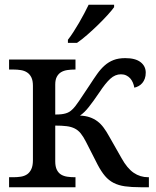

<svg xmlns="http://www.w3.org/2000/svg" viewBox="-20 -786 655 806"><path d="M569.8 0Q531.7 0 504.4 -3.9Q477.1 -7.8 456.8 -18.3Q436.5 -28.8 420.9 -47.1Q405.3 -65.4 390.1 -94.2L340.8 -190.9Q329.6 -212.9 318.8 -226.1Q308.1 -239.3 293.7 -246.6Q279.3 -253.9 259.8 -256.3Q240.2 -258.8 211.9 -258.8V-108.9Q211.9 -86.9 218.5 -73.5Q225.1 -60.1 236.3 -53.2Q247.6 -46.4 262.5 -44.2Q277.3 -42 293.9 -42H296.9V0H18.1V-42H36.1Q52.7 -42 67.9 -44.4Q83 -46.9 94 -54.4Q105 -62 111.6 -76.2Q118.2 -90.3 118.2 -113.8V-425.8Q118.2 -447.8 111.6 -461.2Q105 -474.6 93.8 -481.9Q82.5 -489.3 67.6 -491.7Q52.7 -494.1 36.1 -494.1H18.1V-536.1H296.9V-494.1H293.9Q277.8 -494.1 262.9 -491.9Q248 -489.7 236.8 -483.2Q225.6 -476.6 218.8 -464.1Q211.9 -451.7 211.9 -431.2V-305.2Q226.6 -305.2 237.3 -306.4Q248 -307.6 256.1 -310.1Q264.2 -312.5 270.8 -316.4Q277.3 -320.3 283.2 -326.2Q295.9 -337.9 313 -363.8Q330.1 -389.6 356 -428.2Q373 -454.6 387.9 -475.6Q402.8 -496.6 419.4 -511.2Q436 -525.9 456.5 -533.9Q477.1 -542 505.9 -542Q548.3 -542 570.1 -525.1Q591.8 -508.3 591.8 -481Q591.8 -466.8 587.9 -456.1Q584 -445.3 577.4 -437.5Q570.8 -429.7 562 -424.8Q553.2 -419.9 543.9 -418Q542 -429.2 537.6 -439.5Q533.2 -449.7 526.4 -457.3Q519.5 -464.8 509.8 -469.5Q500 -474.1 487.8 -474.1Q463.4 -474.1 442.9 -455.3Q422.4 -436.5 397 -397.9Q383.3 -377.9 372.6 -363Q361.8 -348.1 352.5 -336.4Q343.3 -324.7 334.5 -316.2Q325.7 -307.6 315.9 -300.8Q339.4 -299.8 356.9 -293.7Q374.5 -287.6 388.9 -276.9Q403.3 -266.1 415 -250.2Q426.8 -234.4 438 -213.9L490.2 -122.1Q513.7 -79.6 541 -60.8Q568.4 -42 602.1 -42H605V0ZM265.1 -619.1Q276.4 -633.3 288.3 -651.9Q300.3 -670.4 311.8 -690.2Q323.2 -710 333.7 -729.7Q344.2 -749.5 352.1 -766.1H459V-755.9Q449.7 -742.7 431.6 -722.9Q413.6 -703.1 391.6 -681.6Q369.6 -660.2 346.4 -639.9Q323.2 -619.6 303.2 -606H265.1Z"/></svg>

Font: Noto Serif
Style: Regular
Weight: 400
Designer: Monotype Design team
Foundry: Monotype Imaging Inc.
Version: Version 1.02